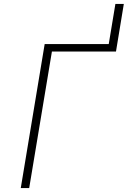

<svg xmlns="http://www.w3.org/2000/svg" viewBox="-20 -960 652 980"><path d="M86 0 208 -735H535L569 -940H612L572 -697H245L129 0Z"/></svg>

Font: Iosevka Curly XLtExObl
Style: Regular
Weight: 200
Width: 7
Italic angle: -9°
Monospace: yes
Designer: Belleve Invis
Foundry: Belleve Invis
Version: Version 11.0.1; ttfautohint (v1.8.3)